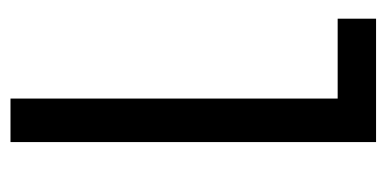

<svg xmlns="http://www.w3.org/2000/svg" viewBox="-210 -544 754 375"><g transform="rotate(-90 167.5 -357.0)"><path d="M77 0H318V-75H162V-714H77Z"/></g></svg>

Font: Noto Sans Armenian Condensed
Style: Regular
Weight: 400
Width: 3
Designer: Monotype Design Team
Foundry: Monotype Imaging Inc.
Version: Version 2.008